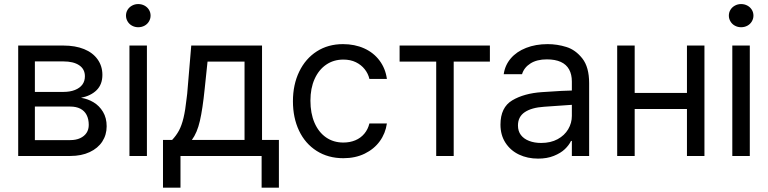

<svg xmlns="http://www.w3.org/2000/svg" viewBox="-20 -749 3687 922"><path d="M67.4 -530.3H284.2Q341.8 -530.3 383.8 -513.2Q425.8 -496.1 448.7 -463.9Q471.7 -431.6 471.7 -389.6Q471.7 -343.8 444.3 -316.4Q417 -289.1 369.1 -279.3Q401.4 -274.4 429.2 -257.8Q457 -241.2 474.6 -211.9Q492.2 -182.6 492.2 -142.6Q492.2 -101.6 471.2 -69.3Q450.2 -37.1 410.6 -18.6Q371.1 0 317.4 0H67.4ZM406.2 -149.4Q406.2 -176.8 396 -196.8Q385.7 -216.8 365.7 -227.1Q345.7 -237.3 317.4 -237.3H147.5V-76.2H317.4Q344.7 -76.2 364.7 -85.4Q384.8 -94.7 395.5 -110.8Q406.2 -127 406.2 -149.4ZM387.7 -382.8Q387.7 -417 360.4 -435.5Q333 -454.1 284.2 -454.1H147.5V-307.6H284.2Q316.4 -307.6 339.8 -316.9Q363.3 -326.2 375.5 -342.8Q387.7 -359.4 387.7 -382.8Z M601.6 -530.3H685.5V0H601.6ZM585 -673.8Q585 -689.5 592.8 -702.1Q600.6 -714.8 614.3 -722.2Q627.9 -729.5 643.6 -729.5Q660.2 -729.5 673.8 -722.2Q687.5 -714.8 695.3 -702.1Q703.1 -689.5 703.1 -673.8Q703.1 -659.2 695.3 -646Q687.5 -632.8 673.8 -625.5Q660.2 -618.2 643.6 -618.2Q627.9 -618.2 614.3 -625.5Q600.6 -632.8 592.8 -646Q585 -659.2 585 -673.8Z M762.7 -77.1H806.6Q826.2 -97.7 839.4 -122.1Q852.5 -146.5 861.3 -183.1Q870.1 -219.7 876 -275.4Q877.9 -287.1 878.9 -298.8Q879.9 -310.5 880.9 -322.3L898.4 -530.3H1238.3V-77.1H1319.3V152.3H1236.3V0H846.7V152.3H762.7ZM1154.3 -77.1V-453.1H976.6L962.9 -322.3Q953.1 -225.6 939.9 -168.5Q926.8 -111.3 901.4 -77.1Z M1386.7 -262.7Q1386.7 -342.8 1417 -405.3Q1447.3 -467.8 1501.5 -502.4Q1555.7 -537.1 1627 -537.1Q1683.6 -537.1 1729 -516.6Q1774.4 -496.1 1802.7 -458Q1831.1 -419.9 1837.9 -370.1H1753.9Q1748 -395.5 1731.4 -416.5Q1714.8 -437.5 1689 -450.2Q1663.1 -462.9 1628.9 -462.9Q1582 -462.9 1546.4 -438.5Q1510.7 -414.1 1490.7 -369.6Q1470.7 -325.2 1470.7 -265.6Q1470.7 -205.1 1490.2 -159.7Q1509.8 -114.3 1545.4 -89.4Q1581.1 -64.5 1628.9 -64.5Q1660.2 -64.5 1686 -75.2Q1711.9 -85.9 1729.5 -106.9Q1747.1 -127.9 1753.9 -156.2H1837.9Q1831.1 -108.4 1803.7 -70.8Q1776.4 -33.2 1731.4 -11.2Q1686.5 10.7 1628.9 10.7Q1555.7 10.7 1500.5 -24.4Q1445.3 -59.6 1416 -121.6Q1386.7 -183.6 1386.7 -262.7Z M1898.9 -530.3H2332.5V-453.1H2158.7V0H2074.7V-453.1H1898.9Z M2647.9 -240.2 2592.3 -236.3Q2532.7 -232.4 2500 -210.4Q2467.3 -188.5 2467.3 -146.5Q2467.3 -119.1 2481.4 -100.6Q2495.6 -82 2521 -72.3Q2546.4 -62.5 2578.6 -62.5Q2624.5 -62.5 2657.7 -80.6Q2690.9 -98.6 2708.5 -128.4Q2726.1 -158.2 2726.1 -192.4V-357.4Q2726.1 -391.6 2712.9 -415.5Q2699.7 -439.5 2672.9 -451.7Q2646 -463.9 2606 -463.9Q2558.1 -463.9 2527.3 -444.3Q2496.6 -424.8 2486.8 -392.6H2398.9Q2404.8 -435.5 2432.6 -468.3Q2460.4 -501 2506.3 -519Q2552.2 -537.1 2609.9 -537.1Q2655.8 -537.1 2699.7 -523.4Q2743.7 -509.8 2776.4 -468.3Q2809.1 -426.8 2809.1 -349.6V0H2726.1V-72.3H2722.2Q2712.4 -51.8 2692.4 -32.7Q2672.4 -13.7 2639.6 -0.5Q2606.9 12.7 2564 12.7Q2513.2 12.7 2472.2 -6.8Q2431.2 -26.4 2407.2 -63.5Q2383.3 -100.6 2383.3 -150.4Q2383.3 -233.4 2439.9 -267.1Q2496.6 -300.8 2582.5 -306.6Q2592.3 -307.6 2676.3 -312.5L2731.9 -314.5L2732.9 -246.1Q2724.1 -246.1 2647.9 -240.2Z M3299.3 -225.6H3007.3V-302.7H3299.3ZM3027.8 0H2943.8V-530.3H3027.8ZM3362.8 0H3278.8V-530.3H3362.8Z M3496.6 -530.3H3580.6V0H3496.6ZM3480 -673.8Q3480 -689.5 3487.8 -702.1Q3495.6 -714.8 3509.3 -722.2Q3522.9 -729.5 3538.6 -729.5Q3555.2 -729.5 3568.8 -722.2Q3582.5 -714.8 3590.3 -702.1Q3598.1 -689.5 3598.1 -673.8Q3598.1 -659.2 3590.3 -646Q3582.5 -632.8 3568.8 -625.5Q3555.2 -618.2 3538.6 -618.2Q3522.9 -618.2 3509.3 -625.5Q3495.6 -632.8 3487.8 -646Q3480 -659.2 3480 -673.8Z"/></svg>

Font: Pretendard JP Variable
Style: Regular
Weight: 400
Designer: Base glyphs from Inter by Rasmus Andersson; Hangul glyphs from Noto Sans CJK(Source Han Sans) by Jang Soo-young and Kang
Foundry: Kil Hyung-jin
Version: Version 1.307;Glyphs 3.2 (3192)